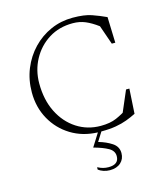

<svg xmlns="http://www.w3.org/2000/svg" viewBox="-130 -771 974 1113"><g transform="rotate(-15 357.0 -215.0)"><path d="M388 221Q450 221 450 171Q450 139 418 121Q386 103 331 88L380 10Q290 7 220 -36Q150 -79 110 -151Q70 -223 70 -312Q70 -388 96.5 -453Q123 -518 170 -567Q217 -616 278.5 -643Q340 -670 410 -670Q480 -670 523 -655Q566 -640 607 -621L612 -466H591L551 -581Q512 -610 477.5 -624.5Q443 -639 402 -639Q320 -639 258 -600Q196 -561 160.5 -495.5Q125 -430 125 -352Q125 -253 162 -179Q199 -105 263 -63.5Q327 -22 407 -22Q463 -22 501 -38.5Q539 -55 573 -78L548 -62L602 -188H622L613 -39Q585 -25 555.5 -14Q526 -3 489 3.5Q452 10 401 10L367 64Q413 77 447 99.5Q481 122 481 161Q481 196 457 218Q433 240 391 240Q371 240 352.5 233.5Q334 227 323 218V205H326Q355 221 388 221Z"/></g></svg>

Font: Spectral ExtraLight
Style: Regular
Weight: 275
Designer: Jean-Baptiste Levee
Foundry: Production Type
Version: Version 2.001